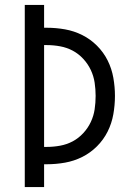

<svg xmlns="http://www.w3.org/2000/svg" viewBox="-20 -755 540 775"><path d="M80 0V-735H158V-643H169Q206 -643 242.5 -636.5Q279 -630 312 -613.5Q345 -597 371.5 -570.5Q398 -544 414.5 -511Q431 -478 437.5 -441Q444 -404 444 -368Q444 -331 437.5 -294Q431 -257 414.5 -224Q398 -191 371.5 -164.5Q345 -138 312 -121.5Q279 -105 242.5 -98.5Q206 -92 169 -92H158V0ZM158 -162H169Q196 -162 223 -167Q250 -172 273.5 -184.5Q297 -197 316 -217.5Q335 -238 346.5 -262.5Q358 -287 362 -313.5Q366 -340 366 -368Q366 -395 362 -421.5Q358 -448 346.5 -472.5Q335 -497 316 -517.5Q297 -538 273.5 -550.5Q250 -563 223 -568Q196 -573 169 -573H158Z"/></svg>

Font: HulyMono
Style: Regular
Weight: 400
Monospace: yes
Designer: Belleve Invis
Foundry: Belleve Invis
Version: Version 33.2.5; ttfautohint (v1.8.4)